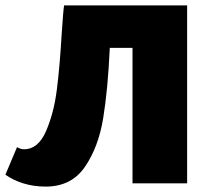

<svg xmlns="http://www.w3.org/2000/svg" viewBox="-32 -678 786 710"><path d="M660 0H458V-501H374Q367 -347 349.5 -240.5Q332 -134 282 -61Q232 12 137 12Q92 12 54 0Q16 -12 -12 -32L31 -134Q44 -126 57 -126Q109 -126 138 -192.5Q167 -259 178 -345Q189 -431 196 -551Q202 -641 205 -658H660Z"/></svg>

Font: Ysabeau Heavy
Style: Regular
Weight: 800
Designer: Christian Thalmann (Catharsis Fonts)
Version: Version 0.003